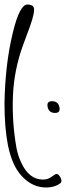

<svg xmlns="http://www.w3.org/2000/svg" viewBox="-23 -803 296 850"><path d="M181.2 27Q135.2 27 97.7 -1.5Q60.1 -30 38.2 -77Q22.4 -111 12.3 -159Q-3.4 -240 -3.1 -347Q-1.8 -428 7.1 -506.5Q15.9 -585 34.4 -661Q64.2 -783 98.2 -783Q120.2 -783 126 -771Q133.9 -754 109.6 -686L78.2 -601Q38.6 -491 34.2 -376Q29.7 -261 50.3 -146Q56.9 -113 70.6 -84Q105.2 -8 167.2 -8Q189.2 -8 206.2 -21Q223.4 -33 225.4 -33Q237.4 -33 245.3 -16Q252.8 -1 245.6 7Q220.2 27 181.2 27ZM221 -303Q194 -303 188.2 -328Q182 -355 207 -355Q234 -355 239.8 -330Q246 -303 221 -303Z"/></svg>

Font: Oooh Baby
Style: Normal
Weight: 400
Designer: Robert E. Leuschke
Foundry: Robert E. Leuschke
Version: Version 1.011; ttfautohint (v1.8.3)